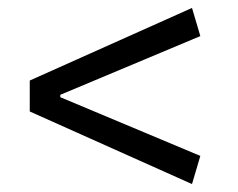

<svg xmlns="http://www.w3.org/2000/svg" viewBox="-20 -491 600 484"><path d="M55 -210V-288L464 -471L485 -400L132 -252V-246L485 -98L464 -27Z"/></svg>

Font: Athiti Medium
Style: Regular
Weight: 500
Designer: CadsonDemak Team
Foundry: CadsonDemak
Version: Version 1.033